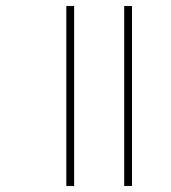

<svg xmlns="http://www.w3.org/2000/svg" viewBox="-20 -617 567 637"><path d="M392 0V-597H418V0ZM200 0V-597H226V0Z"/></svg>

Font: Noto Sans Gujarati Thin
Style: Regular
Weight: 100
Designer: Jelle Bosma - Monotype Design Team, Universal Thirst
Foundry: Monotype Imaging Inc.
Version: Version 2.106; ttfautohint (v1.8.4.7-5d5b)